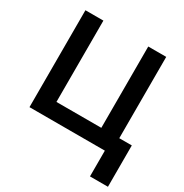

<svg xmlns="http://www.w3.org/2000/svg" viewBox="-198 -855 1150 1198"><g transform="rotate(30 377.5 -256.0)"><path d="M73.2 0V-698.2H202.6V-112.3H525.9V-698.2H655.3V-112.3H745.6V185.5H616.2V0Z"/></g></svg>

Font: SansationBold
Style: Bold
Weight: 700
Designer: Bernd Montag
Version: Version 1.301